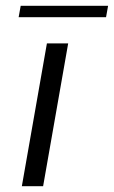

<svg xmlns="http://www.w3.org/2000/svg" viewBox="-20 -639 391 659"><path d="M141 -490H214L128 0H55ZM51 -619H351L344 -580H44Z"/></svg>

Font: Fahkwang Light
Style: Italic
Weight: 300
Italic angle: -10°
Version: Version 1.000; ttfautohint (v1.6)